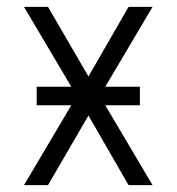

<svg xmlns="http://www.w3.org/2000/svg" viewBox="-20 -540 515 560"><path d="M50 0 188 -233H87V-287H188L50 -520H120L238 -317L355 -520H425L287 -287H388V-233H287L425 0H355L238 -203L120 0Z"/></svg>

Font: Iosevka QP Light
Style: Regular
Weight: 300
Designer: Belleve Invis
Foundry: Belleve Invis
Version: Version 20.0.0; ttfautohint (v1.8.4)